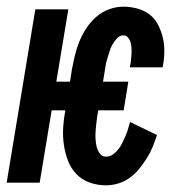

<svg xmlns="http://www.w3.org/2000/svg" viewBox="-36 -548 556 576"><path d="M282 8Q256 8 232.5 -0.5Q209 -9 192.5 -26.5Q176 -44 167.5 -67Q159 -90 155.5 -114.5Q152 -139 153.5 -165Q155 -191 160 -217H119L83 0H-16L70 -520H169L133 -303H174L180 -341Q184 -362 189 -383Q194 -404 202.5 -424.5Q211 -445 223.5 -464Q236 -483 253.5 -498Q271 -513 292 -520.5Q313 -528 334 -528Q355 -528 375.5 -522.5Q396 -517 412 -505Q428 -493 437.5 -475Q447 -457 452 -437Q457 -417 457 -395.5Q457 -374 453 -352L452 -346H354V-349Q356 -358 357 -367Q358 -376 358.5 -385Q359 -394 358.5 -403Q358 -412 356 -420Q354 -428 348.5 -435Q343 -442 334 -442Q323 -442 314.5 -432.5Q306 -423 300.5 -413Q295 -403 292 -392Q289 -381 285.5 -370.5Q282 -360 280.5 -349Q279 -338 277 -327L273 -303H349L335 -217H259L257 -207Q255 -195 253.5 -182.5Q252 -170 251 -158Q250 -146 250.5 -133.5Q251 -121 253.5 -109.5Q256 -98 263 -88Q270 -78 282 -78Q293 -78 302.5 -84.5Q312 -91 319 -100Q326 -109 331 -119.5Q336 -130 340.5 -140Q345 -150 348 -160.5Q351 -171 354 -182L435 -143Q429 -125 422 -107.5Q415 -90 404.5 -73.5Q394 -57 381.5 -41.5Q369 -26 353 -14.5Q337 -3 318.5 2.5Q300 8 282 8Z"/></svg>

Font: Iosevka SS18 Semibold
Style: Italic
Weight: 600
Italic angle: -9°
Monospace: yes
Designer: Belleve Invis
Foundry: Belleve Invis
Version: Version 25.1.1; ttfautohint (v1.8.4)